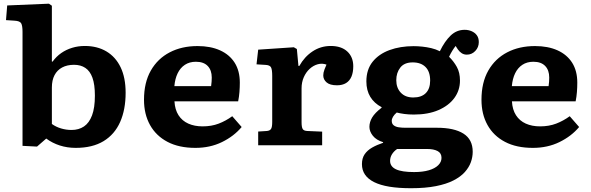

<svg xmlns="http://www.w3.org/2000/svg" viewBox="-20 -787 3200 1040"><path d="M180.5 7 102 3V-614Q102 -647 95 -660.2Q88 -673.5 58.5 -675L12.5 -678L19 -757.5L245 -767L261 -756V-453.5H265Q285 -481 311.5 -499.5Q338 -518 370.5 -528Q403 -538 439.5 -538Q507 -538 556.8 -508.3Q606.5 -478.5 633.5 -422.3Q660.5 -366 660.5 -284.5Q660.5 -193.5 630.8 -126.3Q601 -59 541 -22.5Q481 14 390 14Q344.5 14 304 1Q263.5 -12 230.5 -36.5ZM367.5 -83Q406.5 -83 434.8 -102Q463 -121 478.5 -162Q494 -203 494 -269Q494 -329.5 480.7 -366Q467.5 -402.5 442.2 -419.2Q417 -436 381 -436Q343.5 -436 316.5 -421.5Q289.5 -407 275.3 -379.7Q261 -352.5 261 -313V-115.5Q283 -99.5 310.8 -91.3Q338.5 -83 367.5 -83Z M1038.5 14Q949.5 14 887.5 -18.5Q825.5 -51 792.7 -109.8Q760 -168.5 760 -246.5Q760 -340 797 -404.8Q834 -469.5 899.3 -503.5Q964.5 -537.5 1050 -537.5Q1120.5 -537.5 1172 -514.3Q1223.5 -491 1251.3 -447Q1279 -403 1279 -339.5Q1279 -314 1277 -288.5Q1275 -263 1270 -238H925Q927.5 -193 947 -162.8Q966.5 -132.5 1000 -117.5Q1033.5 -102.5 1077.5 -102.5Q1125.5 -102.5 1164.3 -117.3Q1203 -132 1238 -157.5L1289 -99Q1247 -49 1182.5 -17.5Q1118 14 1038.5 14ZM924.5 -320.5H1123.5Q1125.5 -333.5 1126.2 -344.8Q1127 -356 1127 -367Q1127 -407 1105 -429.7Q1083 -452.5 1041 -452.5Q1006.5 -452.5 981.5 -436Q956.5 -419.5 942.3 -390Q928 -360.5 924.5 -320.5Z M1378.5 0V-74.5L1425.5 -77.5Q1442 -79 1448.2 -88.8Q1454.5 -98.5 1454.5 -126.5V-375.5Q1454.5 -410 1448 -422.2Q1441.5 -434.5 1418 -435.5L1369.5 -438.5L1378.5 -518L1571.5 -531L1588 -521.5L1596.5 -430H1601.5Q1629 -479.5 1673.3 -508.8Q1717.5 -538 1771.5 -538Q1829 -538 1861.3 -508Q1893.5 -478 1893.5 -428Q1893.5 -395.5 1883.8 -372.2Q1874 -349 1854.3 -337Q1834.5 -325 1805.5 -325Q1767 -325 1749 -340.7Q1731 -356.5 1731 -378.5Q1731 -386 1732.5 -393.5Q1734 -401 1737.8 -411.2Q1741.5 -421.5 1748.5 -437Q1725.5 -445.5 1701.5 -439Q1677.5 -432.5 1657.5 -414.2Q1637.5 -396 1625.5 -368.7Q1613.5 -341.5 1613.5 -308.5V-125Q1613.5 -99 1619.3 -88.8Q1625 -78.5 1644 -77.5L1725 -74V0Z M2206.5 232.5Q2139.5 232.5 2089.5 224.3Q2039.5 216 2006.5 199.5Q1973.5 183 1957 158.7Q1940.5 134.5 1940.5 102Q1940.5 70 1955.2 48.5Q1970 27 1996 12.2Q2022 -2.5 2055 -13.5V-17Q2018.5 -28 1999.7 -51.5Q1981 -75 1981 -100Q1981 -125.5 1995.7 -150.5Q2010.5 -175.5 2047 -203.5V-206.5Q2007 -227.5 1985.7 -262.5Q1964.5 -297.5 1964.5 -346Q1964.5 -410 1998.2 -452.3Q2032 -494.5 2090 -515.8Q2148 -537 2220.5 -537Q2242.5 -537 2266.8 -534.5Q2291 -532 2315.8 -526.3Q2340.5 -520.5 2362.5 -509.5Q2389 -564 2421.3 -594.8Q2453.5 -625.5 2497 -625.5Q2517 -625.5 2534.5 -618Q2552 -610.5 2562.8 -596Q2573.5 -581.5 2573.5 -559Q2573.5 -531 2554.5 -511Q2535.5 -491 2509 -491Q2493 -491 2481 -498.8Q2469 -506.5 2460 -519.5L2448 -538Q2438.5 -526 2429.5 -511.3Q2420.5 -496.5 2412.5 -479.5Q2437.5 -455 2454.5 -424.5Q2471.5 -394 2471.5 -350.5Q2471.5 -298 2441.3 -256.5Q2411 -215 2355 -190.7Q2299 -166.5 2221.5 -166.5Q2193.5 -166.5 2169.8 -169.7Q2146 -173 2129 -177.5Q2115.5 -166 2108.8 -154.5Q2102 -143 2102 -132.5Q2102 -116.5 2112.5 -108.3Q2123 -100 2140 -97.5Q2157 -95 2175.5 -95H2347Q2440 -95 2490.3 -63.3Q2540.5 -31.5 2540.5 35Q2540.5 63.5 2530.5 91.5Q2520.5 119.5 2497.8 145Q2475 170.5 2436.5 190.2Q2398 210 2341.3 221.2Q2284.5 232.5 2206.5 232.5ZM2223 145Q2270 145 2303 135.2Q2336 125.5 2353.7 108Q2371.5 90.5 2371.5 68Q2371.5 42.5 2350.5 31.3Q2329.5 20 2293.5 20H2131Q2112.5 33 2102.8 49.3Q2093 65.5 2093 84.5Q2093 115 2124.8 130Q2156.5 145 2223 145ZM2218.5 -259Q2263 -259 2286.5 -282.8Q2310 -306.5 2310 -350.5Q2310 -399 2285 -424Q2260 -449 2215.5 -449Q2170 -449 2148.3 -421Q2126.5 -393 2126.5 -352.5Q2126.5 -311 2151 -285Q2175.5 -259 2218.5 -259Z M2866.5 14Q2777.5 14 2715.5 -18.5Q2653.5 -51 2620.7 -109.8Q2588 -168.5 2588 -246.5Q2588 -340 2625 -404.8Q2662 -469.5 2727.3 -503.5Q2792.5 -537.5 2878 -537.5Q2948.5 -537.5 3000 -514.3Q3051.5 -491 3079.3 -447Q3107 -403 3107 -339.5Q3107 -314 3105 -288.5Q3103 -263 3098 -238H2753Q2755.5 -193 2775 -162.8Q2794.5 -132.5 2828 -117.5Q2861.5 -102.5 2905.5 -102.5Q2953.5 -102.5 2992.3 -117.3Q3031 -132 3066 -157.5L3117 -99Q3075 -49 3010.5 -17.5Q2946 14 2866.5 14ZM2752.5 -320.5H2951.5Q2953.5 -333.5 2954.2 -344.8Q2955 -356 2955 -367Q2955 -407 2933 -429.7Q2911 -452.5 2869 -452.5Q2834.5 -452.5 2809.5 -436Q2784.5 -419.5 2770.3 -390Q2756 -360.5 2752.5 -320.5Z"/></svg>

Font: Literata Variable Black
Style: Regular
Weight: 900
Designer: Latin by Veronika Burian and Jose Scaglione. Greek by Irene Vlachou. Cyrillic by Vera Evstafieva.
Foundry: TypeTogether
Version: Version 3.021